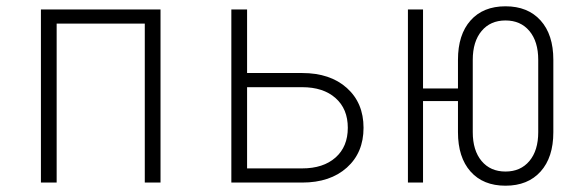

<svg xmlns="http://www.w3.org/2000/svg" viewBox="-20 -580 1840 610"><path d="M160 0H110V-550H490V0H440V-505H160Z M715 0V-550H765V-348H940Q1029 -348 1082 -300.5Q1135 -253 1135 -174Q1135 -95 1082 -47.5Q1029 0 940 0ZM940 -45Q1007 -45 1046 -79.5Q1085 -114 1085 -174Q1085 -234 1046 -268.5Q1007 -303 940 -303H765V-45Z M1435 -160V-259H1324V0H1276V-550H1324V-299H1435V-390Q1435 -470 1475 -515Q1515 -560 1586 -560Q1657 -560 1697.5 -515Q1738 -470 1738 -390V-160Q1738 -80 1697.5 -35Q1657 10 1586 10Q1515 10 1475 -35Q1435 -80 1435 -160ZM1690 -160V-390Q1690 -448 1662 -481.5Q1634 -515 1586 -515Q1538 -515 1510 -481.5Q1482 -448 1482 -390V-160Q1482 -102 1510 -68.5Q1538 -35 1586 -35Q1634 -35 1662 -68.5Q1690 -102 1690 -160Z"/></svg>

Font: JetBrains Mono Extra Light
Style: Regular
Weight: 200
Monospace: yes
Designer: Philipp Nurullin, Konstantin Bulenkov
Foundry: JetBrains
Version: 2.002